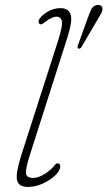

<svg xmlns="http://www.w3.org/2000/svg" viewBox="-20 -750 435 778"><path d="M253.5 -599.5 101.5 -123.5Q83.5 -67 85.2 -48Q87 -29 114.5 -29Q135.5 -29 161.2 -45.2Q187 -61.5 201 -80Q207 -88 213.5 -88Q224 -88 224 -76Q224 -58.5 203.5 -39Q183 -19.5 153 -6Q123 7.5 94 7.5Q55 7.5 49 -20.2Q43 -48 66.5 -122L215 -584Q234.5 -645 230.8 -663.8Q227 -682.5 208 -682.5Q192 -682.5 166 -663.5Q160.5 -659.5 154 -654.5Q147.5 -649.5 141.5 -652.5Q138 -654 136.5 -659.8Q135 -665.5 140 -673.5Q148.5 -687.5 172.5 -702.2Q196.5 -717 225.5 -717Q257 -717 266 -692Q275 -667 253.5 -599.5ZM336 -678Q343.5 -699 349.5 -711.8Q355.5 -724.5 369.5 -729Q379.5 -731.5 386.8 -728.2Q394 -725 395 -717.5Q396.5 -708 390.2 -696.5Q384 -685 376 -671.5L310 -559.5Q305 -551.5 298 -553Q294 -554 294.2 -558Q294.5 -562 295.5 -566Z"/></svg>

Font: Fraunces 9pt S100 Thin
Style: Italic
Weight: 100
Italic angle: -16°
Version: Version 1.000; ttfautohint (v1.8.3)